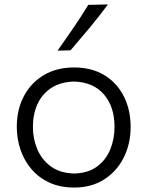

<svg xmlns="http://www.w3.org/2000/svg" viewBox="-20 -832 662 863"><path d="M313.3 -52.1Q250.4 -53.7 209.4 -83.4Q168.4 -113 148.1 -160.3Q127.9 -207.6 127.9 -261.7Q127.9 -318.6 148.5 -364.1Q169.2 -409.6 210.6 -436.7Q252.1 -463.9 313.3 -465.5Q399.9 -462.6 447.4 -407.3Q494.8 -351.9 494.8 -261.7Q494.8 -207.5 475.5 -160.1Q456.2 -112.8 416 -83.3Q375.8 -53.7 313.3 -52.1ZM313.5 11Q391 11 447.9 -25.3Q504.9 -61.7 536 -123.6Q567.2 -185.4 567.2 -261.7Q567.2 -337.3 537.1 -397.9Q507 -458.4 449.9 -493.6Q392.9 -528.8 312.4 -528.8Q234.5 -528.8 176.7 -494.3Q118.9 -459.8 87.2 -399.5Q55.5 -339.2 55.5 -261.7Q55.5 -207.6 72.4 -158.4Q89.2 -109.3 121.8 -71.2Q154.4 -33.2 202.5 -11.1Q250.5 11 313.5 11ZM238.8 -604.3 297.1 -605.9Q341.1 -656.9 383.6 -708Q426.1 -759.2 465.2 -812.1L376.8 -810.1Q345.2 -758.4 310.4 -707.2Q275.5 -656.1 238.8 -604.3Z"/></svg>

Font: Pinar-VF-FD
Style: Regular
Weight: 300
Designer: Amin Abedi
Version: Version 3.0